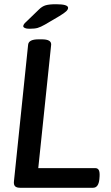

<svg xmlns="http://www.w3.org/2000/svg" viewBox="-20 -888 524 908"><path d="M46 -31 113 -677Q116 -702 162 -702H178Q223 -702 222 -677L161 -93H430Q442 -93 447 -84Q452 -75 451 -55L450 -41Q446 0 420 0H75Q58 0 51 -7.5Q44 -15 46 -31ZM90 -764Q90 -773 104 -785L164 -843Q179 -858 196 -863Q213 -868 245 -868Q302 -868 302 -851Q302 -843 293 -834.5Q284 -826 261 -812L193 -772Q172 -760 158 -756Q144 -752 119 -752Q105 -752 97.5 -755.5Q90 -759 90 -764Z"/></svg>

Font: Asap-MediumItalic
Style: Italic
Weight: 500
Italic angle: -6°
Designer: Pablo Cosgaya
Foundry: Omnibus-Type
Version: Version 2.000; ttfautohint (v1.8)